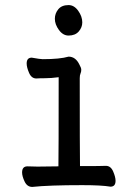

<svg xmlns="http://www.w3.org/2000/svg" viewBox="-20 -724 540 756"><path d="M107 12Q87 12 77 -9Q67 -30 67 -45Q67 -69 88 -69L128 -68L210 -69Q211 -110 211 -420Q181 -416 158 -416Q135 -416 123 -415Q104 -415 94.5 -437Q85 -459 85 -474Q85 -497 105 -497Q139 -491 148 -491Q216 -491 250 -501Q278 -501 293 -469Q300 -457 300 -449Q300 -441 297 -434.5Q294 -428 294 -416Q294 -129 295 -70Q384 -70 397 -71Q416 -71 425.5 -49Q435 -27 435 -12Q435 11 415 11Q380 5 304 5Q172 5 107 12ZM250 -584Q228 -584 212 -606Q196 -628 196 -650Q196 -671 209.5 -687.5Q223 -704 250 -704Q272 -704 288 -681.5Q304 -659 304 -636Q304 -616 290 -600Q276 -584 250 -584Z"/></svg>

Font: LXGW WenKai Mono TC
Style: Bold
Weight: 700
Designer: LXGW / Fontworks Inc.
Foundry: LXGW / Fontworks Inc.
Version: Version 1.330